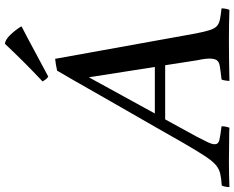

<svg xmlns="http://www.w3.org/2000/svg" viewBox="-190 -845 952 780"><g transform="rotate(-90 286.0 -455.0)"><path d="M431 -131 411 -260H191L122 -134Q109 -109 99.5 -89.5Q90 -70 90 -59Q90 -44 106.5 -40Q123 -36 163 -31Q163 -14 157 1Q143 0 117 0Q91 0 65 -0.5Q39 -1 24 -1Q-4 -1 -29 -0.5Q-54 0 -84 1Q-84 -15 -78 -30Q-48 -32 -29 -36.5Q-10 -41 6 -54.5Q22 -68 42 -98.5Q62 -129 94 -184Q122 -233 159 -298Q196 -363 237 -434Q278 -505 317 -574Q356 -643 389 -699Q403 -702 414.5 -704Q426 -706 437 -707L540 -136Q547 -100 553.5 -79.5Q560 -59 570 -50Q580 -41 597 -37.5Q614 -34 642 -31Q642 -14 636 1Q612 0 578 -0.5Q544 -1 511 -1Q482 -1 435 -0.5Q388 0 347 1Q348 -7 349 -15.5Q350 -24 353 -31Q389 -35 407 -38Q425 -41 431.5 -50.5Q438 -60 438 -81Q438 -86 437 -96.5Q436 -107 431 -131ZM215 -302H404L362 -570ZM568 -846V-843Q523 -820 470.5 -791.5Q418 -763 365 -735Q358 -739 354 -744.5Q350 -750 345 -758Q425 -833 498 -911Q514 -910 533.5 -890Q553 -870 568 -846Z"/></g></svg>

Font: Tiro Tamil
Style: Italic
Weight: 400
Italic angle: -11°
Designer: Tamil: Fernando Mello & Fiona Ross, assisted by Kaja Sojewska. Latin: John Hudson with Paul Hanslow, assisted by Kaja So
Foundry: Tiro Typeworks Ltd.
Version: Version 1.52